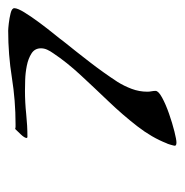

<svg xmlns="http://www.w3.org/2000/svg" viewBox="-11 -429 451 469"><g transform="rotate(-90 214.5 -194.5)"><path d="M101 11Q93 11 93 7Q93 5 95.5 -3.5Q98 -12 99 -13Q113 -49 140.5 -84.5Q168 -120 201 -154.5Q234 -189 265.5 -223Q297 -257 319 -290Q324 -297 327.5 -304.5Q331 -312 331 -320Q331 -335 318.5 -343Q306 -351 288.5 -354.5Q271 -358 253.5 -358.5Q236 -359 227 -359Q199 -359 170.5 -356Q142 -353 115 -353Q112 -353 112 -355Q112 -360 121 -369.5Q130 -379 134 -383Q137 -382 140 -382Q143 -382 146 -382Q203 -382 259.5 -391Q316 -400 374 -400Q379 -400 392 -398.5Q405 -397 417 -394Q429 -391 429 -385Q429 -377 418.5 -360Q408 -343 393.5 -323.5Q379 -304 366 -288Q353 -272 348 -265Q323 -234 297.5 -201Q272 -168 249 -133Q239 -117 232 -98.5Q225 -80 225 -60Q225 -55 226 -50Q227 -45 227 -40Q227 -33 210.5 -24Q194 -15 171 -7Q148 1 128 6Q108 11 101 11Z"/></g></svg>

Font: My Soul
Style: Regular
Weight: 400
Designer: Robert E. Leuschke
Foundry: Robert E. Leuschke
Version: Version 1.010; ttfautohint (v1.8.4.7-5d5b)